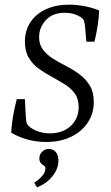

<svg xmlns="http://www.w3.org/2000/svg" viewBox="-20 -599 475 825"><path d="M178 11Q133 11 94.5 -0.5Q56 -12 28 -29Q30 -66 36.5 -102.5Q43 -139 52 -173H87L91 -96Q92 -84 93.5 -74.5Q95 -65 106 -55Q121 -42 144.5 -34Q168 -26 194 -26Q250 -26 284 -58Q318 -90 318 -139Q318 -174 301.5 -197Q285 -220 258.5 -236.5Q232 -253 202.5 -269Q173 -285 146.5 -304Q120 -323 103.5 -351Q87 -379 87 -420Q87 -468 111 -504Q135 -540 178 -559.5Q221 -579 277 -579Q309 -579 343 -572.5Q377 -566 406 -554Q405 -523 399.5 -488Q394 -453 386 -420H351L345 -490Q344 -498 341.5 -507.5Q339 -517 326 -526Q314 -534 297 -539Q280 -544 257 -544Q206 -544 177 -512.5Q148 -481 148 -440Q148 -407 165 -385Q182 -363 208.5 -346.5Q235 -330 265.5 -314.5Q296 -299 322.5 -279Q349 -259 366 -231Q383 -203 383 -161Q383 -112 357.5 -73Q332 -34 286 -11.5Q240 11 178 11ZM139 206 127 186Q147 173 161 157.5Q175 142 175 125Q175 118 172.5 115.5Q170 113 165 110Q158 106 153.5 99Q149 92 149 82Q149 65 161 53Q173 41 189 41Q209 41 220 54.5Q231 68 231 91Q231 126 205.5 158Q180 190 139 206Z"/></svg>

Font: Rasa Light
Style: Italic
Weight: 300
Italic angle: -7.10001°
Designer: Anna Giedrys (Yrsa+Rasa design), David Brezina (Yrsa art-direction, Rasa art-direction, design)
Foundry: Rosetta Type Foundry
Version: Version 2.004